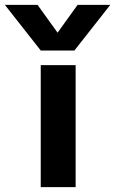

<svg xmlns="http://www.w3.org/2000/svg" viewBox="-120 -767 472 787"><path d="M185 -560H47L-100 -747H34L116 -633L198 -747H332ZM47 -500H190V0H47Z"/></svg>

Font: Overused Grotesk
Style: Bold
Weight: 700
Version: Version 0.003